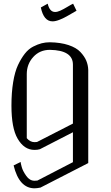

<svg xmlns="http://www.w3.org/2000/svg" viewBox="-20 -812 602 1040"><path d="M376 -792 394.5 -753.9Q370.1 -740.2 348.6 -727.5Q327.1 -714.8 304.2 -705.6Q281.2 -696.3 264.6 -696.3Q216.8 -696.3 201.2 -771.5L238.3 -792Q249 -747.1 278.3 -747.1Q291 -747.1 307.1 -754.4Q323.2 -761.7 344.2 -774.4Q365.2 -787.1 376 -792ZM250 -542Q195.3 -542 160.2 -503.4Q125 -464.8 125 -410.2V-63.5Q143.6 -42 167 -42Q176.8 -42 180.7 -43L375 -142.6V-461.9Q375 -540 250 -542ZM250 -583Q308.6 -582 351.1 -567.9Q393.6 -553.7 415.5 -530.3Q437.5 -506.8 447.3 -483.4Q457 -460 458 -433.6V71.3L199.2 204.1Q179.7 208 167 208Q84 208 53.7 84Q89.8 66.4 91.8 65.4Q91.8 71.3 97.7 92.8Q103.5 114.3 122.1 140.6Q140.6 167 167 167Q177.7 167 182.6 166L375 66.4V-95.7L196.3 -3.9Q184.6 0 167 0Q110.4 0 75.2 -61.5Q42 -118.2 42 -240.2Q42 -310.5 51.3 -367.2Q60.5 -423.8 77.6 -460Q94.7 -496.1 114.7 -521.5Q134.8 -546.9 159.7 -559.6Q184.6 -572.3 205.6 -577.6Q226.6 -583 250 -583Z"/></svg>

Font: wanta
Style: Medium
Weight: 500
Version: Version 0.91